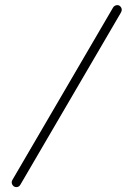

<svg xmlns="http://www.w3.org/2000/svg" viewBox="-20 -722 528 760"><path d="M60.5 9.3Q55.2 18.6 44.9 18.6Q36.6 18.6 31.5 12.7Q26.4 6.8 26.4 0Q26.4 -4.4 27.8 -7.3Q29.3 -10.3 30.8 -12.7L427.7 -692.4Q430.2 -696.8 434.8 -699.2Q439.5 -701.7 443.8 -701.7Q452.1 -701.7 457 -695.8Q461.9 -689.9 461.9 -683.1Q461.9 -679.7 460.2 -675.8Q458.5 -671.9 457 -669.4Z"/></svg>

Font: Sacramento
Style: Regular
Weight: 400
Designer: Astigmatic (AOETI)
Foundry: Astigmatic (AOETI)
Version: Version 1.000